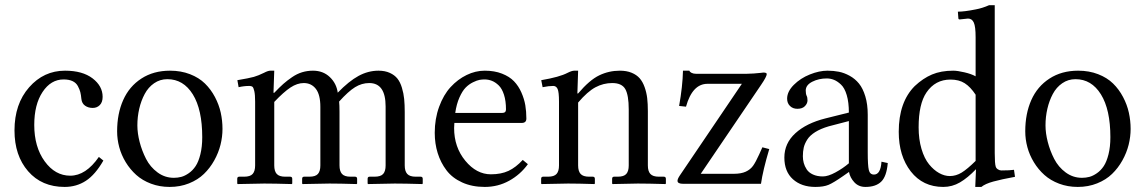

<svg xmlns="http://www.w3.org/2000/svg" viewBox="-20 -718 4471 750"><path d="M383.8 -90.8Q352.1 -35.6 315.4 -11.7Q278.8 12.2 232.4 12.2Q143.1 12.2 89.8 -49.1Q36.6 -110.4 36.6 -208.5Q36.6 -312 93.8 -377Q150.9 -441.9 233.9 -441.9Q302.2 -441.9 341.6 -411.9Q380.9 -381.8 380.9 -339.8Q380.9 -318.8 369.9 -307.6Q358.9 -296.4 342.3 -296.4Q324.7 -296.4 312.3 -305.2Q299.8 -314 297.9 -331.5Q296.4 -347.7 293.7 -358.2Q291 -368.7 284.2 -381.6Q277.3 -394.5 263.4 -401.1Q249.5 -407.7 228.5 -407.7Q178.7 -407.7 146.2 -358.6Q113.8 -309.6 113.8 -230Q113.8 -144 154.5 -87.9Q195.3 -31.7 254.4 -31.7Q315.4 -31.7 366.2 -105Z M437.5 -205.1Q437.5 -273.9 461.2 -327.1Q484.9 -380.4 532.2 -411.1Q579.6 -441.9 644 -441.9Q687 -441.9 722.2 -428.2Q757.3 -414.6 780.5 -391.8Q803.7 -369.1 819.6 -339.1Q835.4 -309.1 842.3 -277.8Q849.1 -246.6 849.1 -214.4Q849.1 -183.6 841.3 -152.3Q833.5 -121.1 816.9 -91.3Q800.3 -61.5 776.6 -38.6Q752.9 -15.6 718.3 -1.7Q683.6 12.2 642.6 12.2Q603.5 12.2 569.8 -0.5Q536.1 -13.2 512.2 -34.7Q488.3 -56.2 471.2 -84.2Q454.1 -112.3 445.8 -143.1Q437.5 -173.8 437.5 -205.1ZM633.8 -408.7Q605 -408.7 582 -392.8Q559.1 -377 545.2 -350.8Q531.2 -324.7 523.9 -293.2Q516.6 -261.7 516.6 -228Q516.6 -197.8 525.4 -163.6Q534.2 -129.4 550.5 -97.4Q566.9 -65.4 595.5 -44.4Q624 -23.4 659.2 -23.4Q674.3 -23.4 688.2 -27.1Q702.1 -30.8 717.5 -41.5Q732.9 -52.2 744.1 -69.1Q755.4 -85.9 762.7 -115.2Q770 -144.5 770 -182.1Q770 -290 733.2 -349.4Q696.3 -408.7 633.8 -408.7Z M1486.3 -71.8V-302.2Q1486.3 -393.6 1422.4 -393.6Q1393.1 -393.6 1366.9 -377.4Q1340.8 -361.3 1304.7 -321.3Q1306.2 -308.6 1306.2 -280.8V-71.8Q1306.2 -49.3 1315.9 -38.6Q1325.7 -27.8 1349.1 -27.8H1366.7Q1375 -27.8 1375 -19.5V-1L1373 1Q1306.2 -1 1267.1 -1L1162.1 1L1160.2 -1V-19.5Q1160.2 -27.8 1168 -27.8H1188.5Q1212.4 -27.8 1221.9 -38.6Q1231.4 -49.3 1231.4 -71.8V-300.3Q1231.4 -348.1 1213.9 -370.8Q1196.3 -393.6 1166.5 -393.6Q1141.1 -393.6 1114.7 -376.2Q1088.4 -358.9 1051.3 -319.8V-71.8Q1051.3 -49.3 1061 -38.6Q1070.8 -27.8 1094.2 -27.8H1113.3Q1121.6 -27.8 1121.6 -19.5V-1L1119.6 1Q1051.3 -1 1012.2 -1L908.7 1L906.7 -1V-19.5Q906.7 -27.8 914.6 -27.8H933.6Q957.5 -27.8 967 -38.6Q976.6 -49.3 976.6 -71.8V-320.8Q976.6 -348.1 973.4 -362.1Q970.2 -376 966.1 -379.2Q961.9 -382.3 954.1 -382.3Q933.6 -382.3 912.1 -377.4L907.2 -404.8Q953.6 -412.6 971.7 -417.7Q989.7 -422.9 1011.2 -433.6Q1026.9 -441.9 1036.1 -441.9H1051.3L1048.3 -355.5H1051.3Q1071.8 -377 1086.9 -390.4Q1102.1 -403.8 1121.1 -416.7Q1140.1 -429.7 1160.2 -435.8Q1180.2 -441.9 1202.6 -441.9Q1242.2 -441.9 1268.3 -417Q1294.4 -392.1 1299.3 -356Q1342.8 -400.9 1380.4 -421.4Q1418 -441.9 1458.5 -441.9Q1483.9 -441.9 1502.7 -433.3Q1521.5 -424.8 1532.5 -410.9Q1543.5 -397 1550 -375.2Q1556.6 -353.5 1558.8 -331.3Q1561 -309.1 1561 -279.8V-71.8Q1561 -49.3 1570.8 -38.6Q1580.6 -27.8 1604 -27.8H1623Q1631.3 -27.8 1631.3 -19.5V-1L1629.4 1Q1561 -1 1522 -1L1418 1L1416 -1V-19.5Q1416 -27.8 1423.8 -27.8H1442.9Q1467.3 -27.8 1476.8 -38.6Q1486.3 -49.3 1486.3 -71.8Z M1758.3 -276.9H1941.9Q1956.5 -276.9 1956.5 -290.5Q1956.5 -323.7 1948.7 -347.9Q1940.9 -372.1 1928 -384.5Q1915 -397 1901.4 -402.3Q1887.7 -407.7 1872.6 -407.7Q1863.3 -407.7 1853.3 -406Q1843.3 -404.3 1827.4 -396.5Q1811.5 -388.7 1798.8 -375.7Q1786.1 -362.8 1774.7 -337.2Q1763.2 -311.5 1758.3 -276.9ZM2022 -93.3 2042 -76.7Q2012.7 -36.1 1969 -12Q1925.3 12.2 1873.5 12.2Q1823.7 12.2 1785.2 -5.4Q1746.6 -22.9 1723.9 -53Q1701.2 -83 1689.7 -120.1Q1678.2 -157.2 1678.2 -199.2Q1678.2 -253.9 1695.3 -300.8Q1712.4 -347.7 1740.2 -377.9Q1768.1 -408.2 1802.7 -425Q1837.4 -441.9 1873.5 -441.9Q1911.6 -441.9 1940.9 -430.4Q1970.2 -418.9 1987.8 -400.6Q2005.4 -382.3 2016.6 -356.9Q2027.8 -331.5 2032 -306.9Q2036.1 -282.2 2036.1 -254.9Q2036.1 -237.8 2018.1 -237.8H1754.9Q1753.9 -227.1 1753.9 -217.8Q1753.9 -143.1 1797.6 -90.1Q1841.3 -37.1 1897.5 -37.1Q1937.5 -37.1 1966.3 -50.5Q1995.1 -64 2022 -93.3Z M2436 -71.8V-290.5Q2436 -346.2 2422.6 -369.9Q2409.2 -393.6 2371.6 -393.6Q2336.9 -393.6 2305.9 -377Q2274.9 -360.4 2238.3 -317.4V-71.8Q2238.3 -49.3 2248 -38.6Q2257.8 -27.8 2281.2 -27.8H2295.4Q2303.7 -27.8 2303.7 -19.5V-1L2301.8 1Q2238.3 -1 2199.2 -1L2095.7 1L2093.8 -1V-19.5Q2093.8 -27.8 2101.6 -27.8H2120.6Q2144.5 -27.8 2154.1 -38.6Q2163.6 -49.3 2163.6 -71.8V-320.8Q2163.6 -358.4 2158.2 -370.4Q2152.8 -382.3 2141.1 -382.3Q2123.5 -382.3 2099.6 -377.4L2094.2 -404.8Q2166 -417 2197.3 -433.6Q2213.9 -441.9 2223.1 -441.9H2238.3L2235.4 -353H2238.3Q2282.7 -405.3 2320.6 -423.6Q2358.4 -441.9 2401.4 -441.9Q2427.7 -441.9 2447.3 -433.8Q2466.8 -425.8 2478.8 -412.1Q2490.7 -398.4 2498 -377.7Q2505.4 -356.9 2508.1 -334.7Q2510.7 -312.5 2510.7 -283.7V-71.8Q2510.7 -49.3 2520.5 -38.6Q2530.3 -27.8 2553.7 -27.8H2572.8Q2581.1 -27.8 2581.1 -19.5V-1L2579.1 1Q2510.7 -1 2471.7 -1L2373 1L2371.1 -1V-19.5Q2371.1 -27.8 2378.9 -27.8H2393.1Q2417 -27.8 2426.5 -38.6Q2436 -49.3 2436 -71.8Z M2699.7 -429.7H2895Q2908.2 -429.7 2924.1 -430.9Q2939.9 -432.1 2950.7 -433.3Q2961.4 -434.6 2961.9 -434.6Q2975.1 -434.6 2975.1 -428.7Q2975.1 -418.9 2953.1 -386.7L2717.3 -39.1H2846.7Q2875 -39.1 2893.1 -47.4Q2911.1 -55.7 2921.6 -70.3Q2932.1 -85 2945.3 -114.3L2958 -142.6L2984.9 -135.7Q2960 -52.2 2952.6 0H2648.9Q2626.5 0 2626.5 -11.7Q2626.5 -19 2635.3 -32.2L2877.9 -390.6H2743.7Q2684.6 -390.6 2659.7 -301.3L2632.8 -304.2Q2646.5 -380.9 2647.9 -441.9H2672.9Q2674.3 -437 2681.6 -433.3Q2689 -429.7 2699.7 -429.7Z M3295.9 -245.1 3217.3 -224.6Q3185.5 -215.3 3164.3 -201.9Q3143.1 -188.5 3133.1 -172.4Q3123 -156.2 3119.6 -141.4Q3116.2 -126.5 3116.2 -107.4Q3116.2 -94.2 3119.6 -81.5Q3123 -68.8 3131.1 -56.4Q3139.2 -43.9 3155.5 -36.4Q3171.9 -28.8 3194.3 -28.8Q3214.8 -28.8 3243.9 -44.7Q3272.9 -60.5 3295.9 -80.1ZM3360.4 12.2Q3334 12.2 3317.1 -6.1Q3300.3 -24.4 3296.4 -46.4L3273.4 -30.3Q3236.3 -4.4 3216.8 3.9Q3197.3 12.2 3165 12.2Q3110.8 12.2 3077.4 -17.8Q3043.9 -47.9 3043.9 -102.5Q3043.9 -158.2 3086.9 -197.5Q3129.9 -236.8 3204.1 -255.4L3295.9 -278.3Q3295.9 -318.4 3287.6 -346.4Q3279.3 -374.5 3265.1 -387.7Q3251 -400.9 3237.5 -406.2Q3224.1 -411.6 3209.5 -411.6Q3178.2 -411.6 3152.8 -398.7Q3127.4 -385.7 3127.4 -364.3Q3127.4 -351.6 3130.9 -343.8Q3134.3 -337.9 3134.3 -325.7Q3134.3 -314 3124.3 -303.5Q3114.3 -293 3094.7 -293Q3077.1 -293 3065.9 -304Q3054.7 -314.9 3054.7 -332.5Q3054.7 -360.4 3080.8 -386.5Q3106.9 -412.6 3143.6 -427.2Q3180.2 -441.9 3212.4 -441.9Q3236.3 -441.9 3257.1 -437.7Q3277.8 -433.6 3299.1 -421.9Q3320.3 -410.2 3335.4 -391.6Q3350.6 -373 3360.1 -341.8Q3369.6 -310.5 3369.6 -269.5V-122.6Q3369.6 -71.8 3373.8 -54Q3377.9 -36.1 3394 -36.1Q3419.9 -36.1 3423.3 -86.4L3447.8 -81.1Q3443.4 -28.8 3422.1 -8.3Q3400.9 12.2 3360.4 12.2Z M3791 -89.4V-348.1Q3771 -378.4 3748.5 -392.8Q3726.1 -407.2 3692.9 -407.2Q3633.3 -407.2 3599.1 -356.9Q3568.4 -312 3568.4 -220.7Q3568.4 -173.8 3579.6 -136.2Q3590.8 -98.6 3609.1 -76.2Q3627.4 -53.7 3648.4 -42Q3669.4 -30.3 3690.4 -30.3Q3714.4 -30.3 3736.6 -43.9Q3758.8 -57.6 3791 -89.4ZM3865.7 -697.8V-119.6Q3865.7 -78.6 3869.6 -66.9Q3871.6 -60.5 3878.2 -56.4Q3884.8 -52.2 3891.6 -52.2Q3925.8 -52.2 3940.9 -54.7L3944.8 -27.3Q3891.6 -17.6 3859.9 -8.8Q3828.1 0 3813.5 12.2H3789.6L3792.5 -57.1Q3760.3 -23.4 3730 -5.6Q3699.7 12.2 3664.6 12.2Q3585 12.2 3537.8 -48.3Q3490.7 -108.9 3490.7 -203.1Q3490.7 -319.3 3553.2 -381.8Q3585.4 -412.1 3620.6 -427Q3655.8 -441.9 3703.6 -441.9Q3720.2 -441.9 3747.3 -435.5Q3774.4 -429.2 3791 -419.9V-572.8Q3791 -614.3 3783.9 -629.9Q3776.9 -645.5 3761.2 -645.5L3729 -642.1Q3723.6 -642.1 3723.6 -647L3721.7 -672.4Q3747.1 -672.4 3791 -681.2Q3817.4 -686 3843.8 -697.8Z M3984.9 -205.1Q3984.9 -273.9 4008.5 -327.1Q4032.2 -380.4 4079.6 -411.1Q4127 -441.9 4191.4 -441.9Q4234.4 -441.9 4269.5 -428.2Q4304.7 -414.6 4327.9 -391.8Q4351.1 -369.1 4366.9 -339.1Q4382.8 -309.1 4389.6 -277.8Q4396.5 -246.6 4396.5 -214.4Q4396.5 -183.6 4388.7 -152.3Q4380.9 -121.1 4364.3 -91.3Q4347.7 -61.5 4324 -38.6Q4300.3 -15.6 4265.6 -1.7Q4231 12.2 4189.9 12.2Q4150.9 12.2 4117.2 -0.5Q4083.5 -13.2 4059.6 -34.7Q4035.6 -56.2 4018.6 -84.2Q4001.5 -112.3 3993.2 -143.1Q3984.9 -173.8 3984.9 -205.1ZM4181.2 -408.7Q4152.3 -408.7 4129.4 -392.8Q4106.4 -377 4092.5 -350.8Q4078.6 -324.7 4071.3 -293.2Q4064 -261.7 4064 -228Q4064 -197.8 4072.8 -163.6Q4081.5 -129.4 4097.9 -97.4Q4114.3 -65.4 4142.8 -44.4Q4171.4 -23.4 4206.5 -23.4Q4221.7 -23.4 4235.6 -27.1Q4249.5 -30.8 4264.9 -41.5Q4280.3 -52.2 4291.5 -69.1Q4302.7 -85.9 4310.1 -115.2Q4317.4 -144.5 4317.4 -182.1Q4317.4 -290 4280.5 -349.4Q4243.7 -408.7 4181.2 -408.7Z"/></svg>

Font: Libertinage
Style: f
Weight: 400
Designer: OSP
Foundry: OSP
Version: Version 1.0; 2008; OFL relea